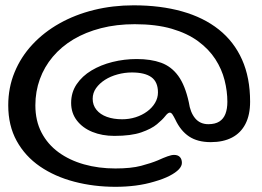

<svg xmlns="http://www.w3.org/2000/svg" viewBox="-20 -666 984 722"><path d="M414.5 36.5Q332.5 36.5 259.2 17.2Q186 -2 130.2 -40.2Q74.5 -78.5 42.8 -136Q11 -193.5 11 -270Q11 -336.5 34.8 -394.2Q58.5 -452 101.8 -498.5Q145 -545 203.8 -578Q262.5 -611 333.2 -628.5Q404 -646 482.5 -646Q583.5 -646 664.5 -623.2Q745.5 -600.5 802.8 -555Q860 -509.5 890.2 -441.8Q920.5 -374 920.5 -283.5Q920.5 -234 903 -200Q885.5 -166 852.5 -148.8Q819.5 -131.5 772.5 -131.5Q723 -131.5 691 -152.8Q659 -174 639 -217Q633.5 -228 628.8 -235.2Q624 -242.5 618.5 -242.5Q611.5 -242.5 601.2 -229.2Q591 -216 570.2 -198.8Q549.5 -181.5 511.2 -168.2Q473 -155 410 -155Q364 -155 327.2 -170Q290.5 -185 269 -213Q247.5 -241 247.5 -279Q247.5 -318.5 268.2 -349.2Q289 -380 324 -401Q359 -422 403.2 -433Q447.5 -444 494 -444Q547.5 -444 586 -430Q624.5 -416 650.2 -380.8Q676 -345.5 690 -281.5Q695.5 -243 714 -221Q732.5 -199 763.5 -199Q789 -199 804.8 -209Q820.5 -219 827.8 -238Q835 -257 835 -283Q835 -323 824.5 -364.5Q814 -406 789.8 -443.5Q765.5 -481 725.2 -510.8Q685 -540.5 626 -557.8Q567 -575 486.5 -575Q418 -575 359.8 -560Q301.5 -545 256 -517.8Q210.5 -490.5 178.5 -452.5Q146.5 -414.5 129.8 -368.2Q113 -322 113 -270Q113 -212 136 -167.8Q159 -123.5 200 -93.5Q241 -63.5 295.8 -48Q350.5 -32.5 414 -32.5Q473 -32.5 510.8 -42.5Q548.5 -52.5 573.5 -63Q595.5 -73 610.2 -78.2Q625 -83.5 634.5 -83.5Q649 -83.5 656.5 -75.5Q664 -67.5 664 -53.5Q664 -41.5 652.5 -29.2Q641 -17 618 -5Q595 7 560 17Q527 27 490 31.8Q453 36.5 414.5 36.5ZM439.5 -217.5Q466 -217.5 490.2 -225.2Q514.5 -233 533.2 -246.8Q552 -260.5 563 -279Q574 -297.5 574 -318.5Q574 -358 549.2 -375.8Q524.5 -393.5 476 -393.5Q448.5 -393.5 422 -386.2Q395.5 -379 374.8 -365.8Q354 -352.5 341.2 -334.5Q328.5 -316.5 328.5 -294.5Q328.5 -270.5 342.8 -253Q357 -235.5 382 -226.5Q407 -217.5 439.5 -217.5Z"/></svg>

Font: Gluten Thin
Style: Regular
Weight: 400
Version: Version 1.300